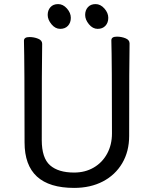

<svg xmlns="http://www.w3.org/2000/svg" viewBox="-20 -894 750 938"><path d="M342 24Q100 24 100 -198Q100 -586 97 -695Q97 -713 124 -713Q146 -713 166 -705Q186 -697 186 -680Q184 -584 184 -210Q184 -122 224.5 -86.5Q265 -51 342 -51Q396 -51 438 -75.5Q480 -100 503.5 -143.5Q527 -187 527 -242Q527 -595 524 -697Q524 -715 551 -715Q573 -715 593 -707Q613 -699 613 -682Q611 -594 611 -230Q611 -154 577 -96.5Q543 -39 482.5 -7.5Q422 24 342 24ZM312 -768Q298 -753 274 -753Q250 -753 231.5 -775.5Q213 -798 213 -821Q213 -844 226.5 -859Q240 -874 264 -874Q288 -874 307 -852.5Q326 -831 326 -807Q326 -783 312 -768ZM495 -768Q481 -753 457 -753Q433 -753 414.5 -775.5Q396 -798 396 -821Q396 -844 409.5 -859Q423 -874 447 -874Q471 -874 490 -852.5Q509 -831 509 -807Q509 -783 495 -768Z"/></svg>

Font: LXGW WenKai Lite
Style: Bold
Weight: 700
Designer: LXGW / Fontworks Inc.
Foundry: LXGW / Fontworks Inc.
Version: Version 1.330;April 28, 2024